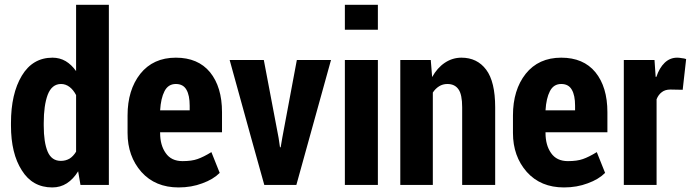

<svg xmlns="http://www.w3.org/2000/svg" viewBox="-20 -782 2934 812"><path d="M26.4 -261.7Q26.4 -385.7 72.3 -461.9Q118.2 -538.1 202.1 -538.1Q232.4 -538.1 257.8 -523.4Q282.2 -508.8 301.8 -481.4Q301.8 -575.2 301.8 -761.7Q335.9 -761.7 440.4 -761.7Q440.4 -571.3 440.4 0Q410.2 0 320.3 0Q317.4 -14.6 310.5 -57.6Q290 -24.4 262.7 -6.8Q235.4 10.7 201.2 10.7Q117.2 10.7 72.3 -61.5Q26.4 -132.8 26.4 -251Q26.4 -253.9 26.4 -261.7ZM165 -251Q165 -179.7 181.6 -140.6Q198.2 -101.6 237.3 -101.6Q257.8 -101.6 274.4 -111.3Q290 -121.1 301.8 -140.6Q301.8 -219.7 301.8 -379.9Q290 -402.3 274.4 -414.1Q257.8 -426.8 238.3 -426.8Q199.2 -426.8 181.6 -380.9Q165 -335.9 165 -261.7Q165 -257.8 165 -251Z M735.4 10.7Q636.7 10.7 578.1 -54.7Q519.5 -121.1 519.5 -219.7Q519.5 -232.4 519.5 -256.8Q519.5 -266.6 519.5 -293.9Q519.5 -401.4 573.2 -469.7Q627.9 -538.1 723.6 -538.1Q817.4 -538.1 868.2 -476.6Q918.9 -414.1 918.9 -307.6Q918.9 -279.3 918.9 -222.7Q853.5 -222.7 657.2 -222.7Q657.2 -221.7 657.2 -219.7Q657.2 -168 680.7 -134.8Q704.1 -100.6 752 -100.6Q791 -100.6 815.4 -109.4Q840.8 -118.2 874 -138.7Q885.7 -109.4 909.2 -50.8Q881.8 -23.4 835.9 -6.8Q790 10.7 735.4 10.7ZM723.6 -426.8Q691.4 -426.8 675.8 -396.5Q660.2 -366.2 657.2 -315.4Q699.2 -315.4 782.2 -315.4Q782.2 -320.3 782.2 -335Q782.2 -378.9 768.6 -402.3Q754.9 -426.8 723.6 -426.8Z M1158.2 -199.2Q1159.2 -189.5 1164.1 -159.2Q1165 -159.2 1167 -159.2Q1168.9 -168.9 1173.8 -199.2Q1189.5 -281.2 1235.4 -528.3Q1271.5 -528.3 1379.9 -528.3Q1343.8 -396.5 1233.4 0Q1199.2 0 1097.7 0Q1060.5 -131.8 951.2 -528.3Q987.3 -528.3 1095.7 -528.3Q1111.3 -446.3 1158.2 -199.2Z M1578.1 0Q1543 0 1438.5 0Q1438.5 -83 1438.5 -330.1Q1438.5 -379.9 1438.5 -528.3Q1473.6 -528.3 1578.1 -528.3Q1578.1 -396.5 1578.1 0ZM1578.1 -656.2Q1543 -656.2 1438.5 -656.2Q1438.5 -682.6 1438.5 -761.7Q1473.6 -761.7 1578.1 -761.7Q1578.1 -735.4 1578.1 -656.2Z M1801.8 -528.3Q1803.7 -509.8 1807.6 -456.1Q1829.1 -495.1 1861.3 -516.6Q1893.6 -538.1 1931.6 -538.1Q1998 -538.1 2036.1 -487.3Q2074.2 -436.5 2074.2 -328.1Q2074.2 -218.8 2074.2 0Q2039.1 0 1934.6 0Q1934.6 -82 1934.6 -328.1Q1934.6 -382.8 1918.9 -404.3Q1903.3 -426.8 1872.1 -426.8Q1852.5 -426.8 1836.9 -417Q1821.3 -407.2 1810.5 -390.6Q1810.5 -259.8 1810.5 0Q1776.4 0 1672.9 0Q1672.9 -83 1672.9 -330.1Q1672.9 -379.9 1672.9 -528.3Q1705.1 -528.3 1801.8 -528.3Z M2365.2 10.7Q2266.6 10.7 2208 -54.7Q2149.4 -121.1 2149.4 -219.7Q2149.4 -232.4 2149.4 -256.8Q2149.4 -266.6 2149.4 -293.9Q2149.4 -401.4 2203.1 -469.7Q2257.8 -538.1 2353.5 -538.1Q2447.3 -538.1 2498 -476.6Q2548.8 -414.1 2548.8 -307.6Q2548.8 -279.3 2548.8 -222.7Q2483.4 -222.7 2287.1 -222.7Q2287.1 -221.7 2287.1 -219.7Q2287.1 -168 2310.5 -134.8Q2334 -100.6 2381.8 -100.6Q2420.9 -100.6 2445.3 -109.4Q2470.7 -118.2 2503.9 -138.7Q2515.6 -109.4 2539.1 -50.8Q2511.7 -23.4 2465.8 -6.8Q2419.9 10.7 2365.2 10.7ZM2353.5 -426.8Q2321.3 -426.8 2305.7 -396.5Q2290 -366.2 2287.1 -315.4Q2329.1 -315.4 2412.1 -315.4Q2412.1 -320.3 2412.1 -335Q2412.1 -378.9 2398.4 -402.3Q2384.8 -426.8 2353.5 -426.8Z M2867.2 -402.3Q2854.5 -402.3 2815.4 -403.3Q2793 -403.3 2779.3 -392.6Q2764.6 -381.8 2756.8 -362.3Q2756.8 -241.2 2756.8 0Q2722.7 0 2618.2 0Q2618.2 -83 2618.2 -331.1Q2618.2 -379.9 2618.2 -528.3Q2650.4 -528.3 2748 -528.3Q2749 -510.7 2752.9 -457Q2753.9 -457 2755.9 -457Q2768.6 -495.1 2791 -516.6Q2813.5 -538.1 2843.8 -538.1Q2853.5 -538.1 2863.3 -536.1Q2874 -535.2 2881.8 -532.2Q2877 -488.3 2867.2 -402.3Z"/></svg>

Font: Noto Sans Hebrew DECATHLON 
Style: Bold
Weight: 400
Designer: Monotype Design Team
Version: Version 2.000;GOOG;noto-fonts:20170220:a8a215d2e889